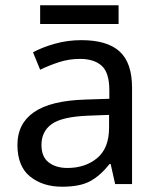

<svg xmlns="http://www.w3.org/2000/svg" viewBox="-20 -697 601 727"><path d="M288 -545Q386 -545 433 -502Q480 -459 480 -365V0H416L399 -76H395Q360 -32 321.5 -11Q283 10 215 10Q142 10 94 -28.5Q46 -67 46 -149Q46 -229 109 -272.5Q172 -316 303 -320L394 -323V-355Q394 -422 365 -448Q336 -474 283 -474Q241 -474 203 -461.5Q165 -449 132 -433L105 -499Q140 -518 188 -531.5Q236 -545 288 -545ZM314 -259Q214 -255 175.5 -227Q137 -199 137 -148Q137 -103 164.5 -82Q192 -61 235 -61Q303 -61 348 -98.5Q393 -136 393 -214V-262ZM429 -677V-606H132V-677Z"/></svg>

Font: Noto Sans Sundanese
Style: Regular
Weight: 400
Designer: Monotype Design Team (Regular), Sérgio L. Martins (other weights)
Foundry: Monotype Imaging Inc.
Version: Version 2.003